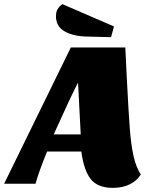

<svg xmlns="http://www.w3.org/2000/svg" viewBox="-76 -890 711 930"><path d="M471 20Q397 20 363.5 -22.5Q330 -65 318 -156H152Q112 -58 96 0H-56L267 -660H531L538 -515Q547 -340 553 -263.5Q559 -187 571 -133.5Q583 -80 606 -45Q588 -15 553 2.5Q518 20 471 20ZM203 -280 184 -239H315L302 -490Q261 -410 203 -280ZM195 -812Q195 -832 203 -845.5Q211 -859 226 -870L476 -762L462 -710L341 -713Q276 -715 235.5 -739Q195 -763 195 -812Z"/></svg>

Font: Sansita Black Italic
Style: Regular
Weight: 900
Italic angle: -11°
Designer: Pablo Cosgaya
Foundry: Omnibus-Type
Version: Version 1.006